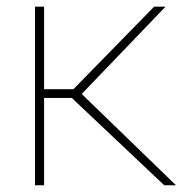

<svg xmlns="http://www.w3.org/2000/svg" viewBox="-20 -548 569 568"><path d="M192.4 -258.3H110.4V0H83.5V-528.3H110.4V-284.2H197.3L436 -528.3H469.7L221.7 -270L500.5 0H465.8Z"/></svg>

Font: Roboto Thin
Style: Regular
Weight: 250
Designer: Google
Version: Version 2.134; 2016